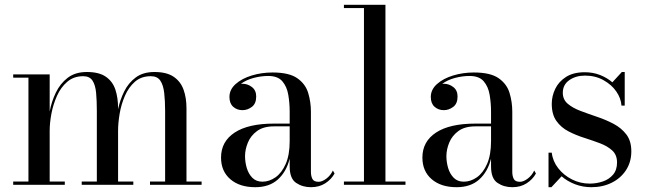

<svg xmlns="http://www.w3.org/2000/svg" viewBox="-20 -770 2698 800"><path d="M35 -13.5H98.5V-446.5H35V-460H187V-305.5Q194.5 -346 212.5 -383.8Q230.5 -421.5 262 -445.8Q293.5 -470 342 -470Q393 -470 421.2 -450.2Q449.5 -430.5 460.8 -396.5Q472 -362.5 472 -319V-315Q480 -353.5 497.5 -389Q515 -424.5 545.5 -447.2Q576 -470 623.5 -470Q674.5 -470 703.5 -450.2Q732.5 -430.5 744.8 -396.5Q757 -362.5 757 -319V-13.5H820V0H605V-13.5H668V-308Q668 -350 664.2 -382.8Q660.5 -415.5 648 -434Q635.5 -452.5 608.5 -452.5Q568.5 -452.5 542.2 -429.5Q516 -406.5 500.5 -370.8Q485 -335 478.5 -296.2Q472 -257.5 472 -226V-13.5H535.5V0H320.5V-13.5H383.5V-308Q383.5 -350 380.5 -382.8Q377.5 -415.5 365.5 -434Q353.5 -452.5 326.5 -452.5Q287.5 -452.5 260.5 -429.5Q233.5 -406.5 217.5 -370.8Q201.5 -335 194.2 -296.2Q187 -257.5 187 -226V-13.5H250V0H35Z M1121.5 -255H1187V-304.5Q1187 -340.5 1181.2 -374.8Q1175.5 -409 1156.5 -431.2Q1137.5 -453.5 1097.5 -453.5Q1067.5 -453.5 1036.5 -445.2Q1005.5 -437 983.5 -420.5Q987 -421 990.5 -421Q1012 -421 1029.8 -407.2Q1047.5 -393.5 1047.5 -368Q1047.5 -338 1029.2 -324.5Q1011 -311 990.5 -311Q967.5 -311 951.8 -325Q936 -339 936 -366Q936 -397 962 -420Q988 -443 1029 -455.5Q1070 -468 1115.5 -468Q1184.5 -468 1218.8 -444Q1253 -420 1264.2 -382.5Q1275.5 -345 1275.5 -304.5V-54Q1275.5 -37 1281.5 -24.8Q1287.5 -12.5 1307.5 -12.5Q1322 -12.5 1339.5 -25.5Q1357 -38.5 1367 -59.5L1374 -47Q1360.5 -22.5 1335.2 -6.2Q1310 10 1275.5 10Q1240.5 10 1213.8 -8Q1187 -26 1187 -76.5V-109Q1173.5 -54.5 1137.8 -22.2Q1102 10 1043.5 10Q978.5 10 939.8 -23.2Q901 -56.5 901 -113.5Q901 -180.5 958 -217.8Q1015 -255 1121.5 -255ZM1073.5 -13Q1102 -13 1128 -31.2Q1154 -49.5 1170.5 -87Q1187 -124.5 1187 -182V-243.5H1121.5Q1077.5 -243.5 1051 -224Q1024.5 -204.5 1012.8 -175.8Q1001 -147 1001 -119.5Q1001 -94.5 1008.2 -70Q1015.5 -45.5 1031.5 -29.2Q1047.5 -13 1073.5 -13Z M1413 -13.5H1496.5V-736.5H1413V-750H1586V-13.5H1669.5V0H1413Z M1960.5 -255H2026V-304.5Q2026 -340.5 2020.2 -374.8Q2014.5 -409 1995.5 -431.2Q1976.5 -453.5 1936.5 -453.5Q1906.5 -453.5 1875.5 -445.2Q1844.5 -437 1822.5 -420.5Q1826 -421 1829.5 -421Q1851 -421 1868.8 -407.2Q1886.5 -393.5 1886.5 -368Q1886.5 -338 1868.2 -324.5Q1850 -311 1829.5 -311Q1806.5 -311 1790.8 -325Q1775 -339 1775 -366Q1775 -397 1801 -420Q1827 -443 1868 -455.5Q1909 -468 1954.5 -468Q2023.5 -468 2057.8 -444Q2092 -420 2103.2 -382.5Q2114.5 -345 2114.5 -304.5V-54Q2114.5 -37 2120.5 -24.8Q2126.5 -12.5 2146.5 -12.5Q2161 -12.5 2178.5 -25.5Q2196 -38.5 2206 -59.5L2213 -47Q2199.5 -22.5 2174.2 -6.2Q2149 10 2114.5 10Q2079.5 10 2052.8 -8Q2026 -26 2026 -76.5V-109Q2012.5 -54.5 1976.8 -22.2Q1941 10 1882.5 10Q1817.5 10 1778.8 -23.2Q1740 -56.5 1740 -113.5Q1740 -180.5 1797 -217.8Q1854 -255 1960.5 -255ZM1912.5 -13Q1941 -13 1967 -31.2Q1993 -49.5 2009.5 -87Q2026 -124.5 2026 -182V-243.5H1960.5Q1916.5 -243.5 1890 -224Q1863.5 -204.5 1851.8 -175.8Q1840 -147 1840 -119.5Q1840 -94.5 1847.2 -70Q1854.5 -45.5 1870.5 -29.2Q1886.5 -13 1912.5 -13Z M2277.5 10H2265.5V-134H2279Q2283 -98.5 2305.8 -69.2Q2328.5 -40 2363 -22.5Q2397.5 -5 2437 -5Q2465.5 -5 2491.5 -13.8Q2517.5 -22.5 2534.2 -42Q2551 -61.5 2551 -93Q2551 -124.5 2531.2 -142.8Q2511.5 -161 2480.5 -172.8Q2449.5 -184.5 2414.8 -195.5Q2380 -206.5 2349 -222.5Q2318 -238.5 2298.5 -265.8Q2279 -293 2279 -337.5Q2279 -369.5 2293.5 -399.8Q2308 -430 2338.5 -449.5Q2369 -469 2416.5 -469Q2451 -469 2480.2 -457.5Q2509.5 -446 2531.5 -427L2571 -470H2583V-330H2569.5Q2567.5 -360.5 2547.8 -389Q2528 -417.5 2494.2 -436.2Q2460.5 -455 2417.5 -455Q2379 -455 2352 -436Q2325 -417 2325 -383.5Q2325 -355 2345.8 -337.5Q2366.5 -320 2399 -307.8Q2431.5 -295.5 2468 -283.2Q2504.5 -271 2537 -253.8Q2569.5 -236.5 2590 -209.5Q2610.5 -182.5 2610.5 -139.5Q2610.5 -95 2588.5 -61.2Q2566.5 -27.5 2529 -8.8Q2491.5 10 2444 10Q2408.5 10 2376.2 -2.2Q2344 -14.5 2320 -35.5Z"/></svg>

Font: Bodoni Moda 16pt
Style: Regular
Weight: 400
Version: Version 2.3